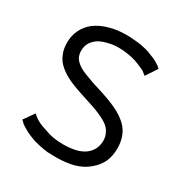

<svg xmlns="http://www.w3.org/2000/svg" viewBox="-150 -726 809 852"><g transform="rotate(30 254.5 -299.5)"><path d="M42 -56.6Q43.9 -55.7 49.8 -49.8Q52.7 -45.9 58.6 -41Q65.4 -36.1 74.2 -31.2Q83 -25.4 92.8 -20.5Q102.5 -15.6 115.2 -10.7Q127 -5.9 141.6 -1Q157.2 2.9 174.8 6.8Q193.4 10.7 212.9 12.7Q232.4 13.7 252.9 13.7Q305.7 13.7 345.7 2.9Q386.7 -8.8 415 -33.2Q443.4 -56.6 458 -86.9Q471.7 -118.2 471.7 -156.2Q471.7 -190.4 460.9 -217.8Q450.2 -246.1 427.7 -266.6Q405.3 -288.1 367.2 -306.6Q328.1 -325.2 273.4 -341.8Q227.5 -355.5 196.3 -368.2Q164.1 -379.9 148.4 -391.6Q131.8 -403.3 123 -418Q115.2 -433.6 115.2 -452.1Q115.2 -474.6 125 -492.2Q134.8 -508.8 154.3 -522.5Q173.8 -534.2 199.2 -540Q224.6 -546.9 255.9 -546.9Q279.3 -546.9 300.8 -543Q323.2 -540 343.8 -533.2Q365.2 -525.4 377.9 -519.5Q390.6 -514.6 397.5 -509.8Q403.3 -505.9 407.2 -502Q412.1 -499 415 -496.1Q427.7 -515.6 453.1 -553.7Q451.2 -555.7 446.3 -559.6Q443.4 -563.5 437.5 -566.4Q431.6 -570.3 423.8 -575.2Q416 -579.1 406.2 -584Q396.5 -587.9 385.7 -591.8Q376 -596.7 361.3 -600.6Q347.7 -603.5 330.1 -607.4Q311.5 -610.4 293.9 -611.3Q275.4 -613.3 255.9 -613.3Q206.1 -613.3 168 -601.6Q128.9 -590.8 99.6 -569.3Q71.3 -546.9 57.6 -517.6Q43 -488.3 43 -452.1Q43 -418.9 54.7 -392.6Q65.4 -366.2 88.9 -346.7Q111.3 -327.1 149.4 -309.6Q188.5 -293 242.2 -276.4Q288.1 -262.7 319.3 -249Q350.6 -235.4 367.2 -222.7Q383.8 -210 391.6 -192.4Q400.4 -175.8 400.4 -155.3Q400.4 -130.9 390.6 -111.3Q380.9 -92.8 363.3 -79.1Q344.7 -65.4 317.4 -58.6Q289.1 -51.8 252 -51.8Q226.6 -51.8 203.1 -55.7Q179.7 -59.6 157.2 -68.4Q134.8 -75.2 120.1 -82Q106.4 -88.9 99.6 -93.8Q92.8 -98.6 87.9 -102.5Q83 -107.4 80.1 -110.4Q67.4 -92.8 42 -56.6Z"/></g></svg>

Font: TextaAlt
Style: Regular
Weight: 400
Designer: Daniel Hernandez & Miguel Hernandez
Version: Version 1.005;com.myfonts.easy.latinotype.texta.alt-regular.